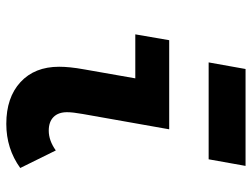

<svg xmlns="http://www.w3.org/2000/svg" viewBox="-119 -701 838 640"><g transform="rotate(90 300.0 -381.0)"><path d="M393 17Q305 17 253.8 -30.2Q202.5 -77.5 202.5 -159Q202.5 -175.5 204.5 -196Q206.5 -216.5 211.5 -244L252.5 -477.5L288 -413H94.5L114 -526H411L360 -238Q357 -221 355.5 -208.2Q354 -195.5 354 -185.5Q354 -156.5 370 -140.5Q386 -124.5 415.5 -124.5Q448.5 -124.5 481.5 -148L540 -29.5Q475.5 17 393 17ZM188 -657.5 210 -780.5H533L511 -657.5Z"/></g></svg>

Font: Google Sans Code
Style: Italic
Weight: 400
Italic angle: -10°
Monospace: yes
Designer: Google Sans Code Authors
Foundry: Google LLC
Version: Version 6.000